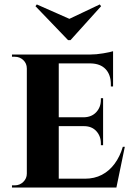

<svg xmlns="http://www.w3.org/2000/svg" viewBox="-20 -846 604 866"><path d="M245 -600V0H101V-600ZM479 -40 502 0H243V-40ZM445 -317V-277H243V-317ZM490 -600V-560H243V-600ZM543 -184 505 0H332L363 -40Q406 -40 439.5 -57.5Q473 -75 497 -107.5Q521 -140 534 -184ZM445 -279V-191H435V-199Q435 -232 414.5 -254.5Q394 -277 359 -277V-279ZM445 -403V-315H359V-317Q394 -318 414.5 -340.5Q435 -363 435 -396V-403ZM490 -562V-456H480V-465Q480 -509 456.5 -534Q433 -559 389 -560V-562ZM490 -615V-591L385 -600Q414 -600 446 -605.5Q478 -611 490 -615ZM104 -63 108 0H34V-10Q34 -10 40 -10Q46 -10 47 -10Q69 -10 85 -25.5Q101 -41 101 -63ZM104 -537H101Q101 -560 85 -575Q69 -590 47 -590Q46 -590 40 -590Q34 -590 34 -590V-600H108ZM436 -818 430 -826 293 -761 146 -826 140 -818 287 -665H298Z"/></svg>

Font: Cinzel
Style: Bold
Weight: 700
Designer: Natanael Gama
Version: Version 2.000